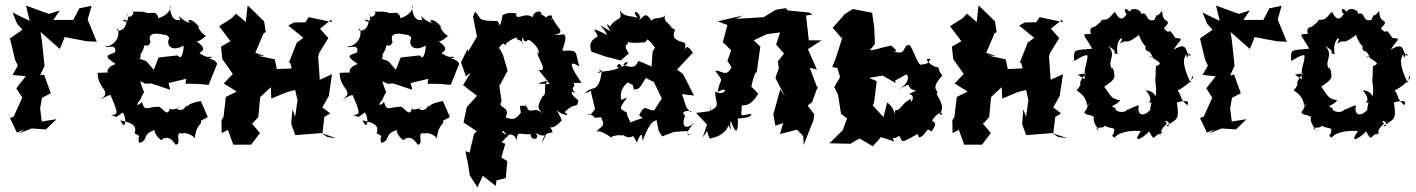

<svg xmlns="http://www.w3.org/2000/svg" viewBox="-20 -591 6108 828"><path d="M396 -414 358 -507 375 -566 322 -555 294 -501 306 -505H210L238 -546L191 -531L92 -567L108 -501L34 -537L54 -488L77 -463L23 -425L45 -333L57 -308L34 -268L91 -262L50 -210L76 -170L39 -88L23 -82L53 -19L86 -33L63 -16L116 -37L178 -33L224 -77L160 -67L153 -124L161 -169L199 -189L170 -269L153 -266L172 -307L161 -412L155 -453L238 -380L259 -431C290 -425 322 -419 355 -413L400 -411Z M874 -85 876 -87 846 -155C765 -141 795 -119 782 -136C771 -101 719 -123 759 -130C748 -125 706 -107 714 -131C705 -77 682 -127 664 -131C610 -129 604 -108 592 -152C583 -137 557 -130 584 -159C609 -219 604 -168 585 -241L607 -230L632 -231L714 -204L707 -233L783 -251L780 -230L836 -229L880 -225L916 -315C914 -337 854 -342 894 -342C886 -357 886 -330 840 -362C864 -377 862 -387 828 -413C846 -411 877 -448 870 -436C844 -444 819 -500 848 -464C799 -529 778 -498 804 -492C764 -495 740 -545 758 -505C747 -504 715 -496 712 -571C731 -535 648 -499 662 -520C648 -545 640 -533 620 -535C601 -534 620 -544 544 -540C577 -542 525 -494 529 -535C545 -464 484 -519 526 -503C523 -444 467 -459 488 -467C504 -413 446 -385 438 -393C426 -377 488 -409 476 -365C440 -351 425 -351 479 -315C432 -300 435 -263 469 -279L401 -277C399 -206 473 -198 406 -157C444 -180 444 -177 456 -182C496 -94 485 -97 457 -95C491 -88 469 -77 509 -106C527 -87 524 -19 499 -72C547 -62 573 -51 560 -16C597 1 569 -7 580 25C623 16 588 -14 651 -31C631 -29 690 45 681 -4C676 27 701 -26 737 33C769 32 725 -30 771 -14C756 -17 796 -24 820 5C828 -68 857 -44 844 -81C825 -39 838 -35 844 -69ZM752 -326 785 -327 744 -352 664 -343 643 -290 611 -327C543 -356 591 -314 586 -356L598 -378C605 -418 613 -373 629 -410C615 -448 647 -451 688 -441C719 -441 707 -399 721 -436C691 -421 702 -357 772 -394C772 -326 726 -328 737 -295Z M1392 0 1370 -14 1379 -87 1404 -102 1370 -128 1398 -177 1412 -271 1359 -247 1352 -347 1356 -362 1396 -427 1360 -467 1408 -506 1411 -496 1311 -517 1297 -495 1248 -494 1223 -481 1288 -428 1260 -407 1225 -319 1231 -322 1238 -296 1174 -293 1165 -335 1091 -351 1122 -350 1081 -363 1117 -448 1126 -452 1119 -499 1048 -568 1040 -496 998 -532 980 -513 925 -478 974 -413 933 -390 939 -336 984 -272 945 -231 1001 -196 954 -173 944 -87 935 -72 936 -17 963 -31 986 33H1063L1101 -17L1066 -59L1071 -61L1094 -86L1102 -172C1117 -187 1133 -201 1148 -215L1150 -166L1218 -194L1253 -203L1263 -159L1253 -88L1241 -119L1236 -56L1253 -9H1264L1365 -17L1431 5Z M1918 -85 1920 -87 1890 -155C1809 -141 1839 -119 1826 -136C1815 -101 1763 -123 1803 -130C1792 -125 1750 -107 1758 -131C1749 -77 1726 -127 1708 -131C1654 -129 1648 -108 1636 -152C1627 -137 1601 -130 1628 -159C1653 -219 1648 -168 1629 -241L1651 -230L1676 -231L1758 -204L1751 -233L1827 -251L1824 -230L1880 -229L1924 -225L1960 -315C1958 -337 1898 -342 1938 -342C1930 -357 1930 -330 1884 -362C1908 -377 1906 -387 1872 -413C1890 -411 1921 -448 1914 -436C1888 -444 1863 -500 1892 -464C1843 -529 1822 -498 1848 -492C1808 -495 1784 -545 1802 -505C1791 -504 1759 -496 1756 -571C1775 -535 1692 -499 1706 -520C1692 -545 1684 -533 1664 -535C1645 -534 1664 -544 1588 -540C1621 -542 1569 -494 1573 -535C1589 -464 1528 -519 1570 -503C1567 -444 1511 -459 1532 -467C1548 -413 1490 -385 1482 -393C1470 -377 1532 -409 1520 -365C1484 -351 1469 -351 1523 -315C1476 -300 1479 -263 1513 -279L1445 -277C1443 -206 1517 -198 1450 -157C1488 -180 1488 -177 1500 -182C1540 -94 1529 -97 1501 -95C1535 -88 1513 -77 1553 -106C1571 -87 1568 -19 1543 -72C1591 -62 1617 -51 1604 -16C1641 1 1613 -7 1624 25C1667 16 1632 -14 1695 -31C1675 -29 1734 45 1725 -4C1720 27 1745 -26 1781 33C1813 32 1769 -30 1815 -14C1800 -17 1840 -24 1864 5C1872 -68 1901 -44 1888 -81C1869 -39 1882 -35 1888 -69ZM1796 -326 1829 -327 1788 -352 1708 -343 1687 -290 1655 -327C1587 -356 1635 -314 1630 -356L1642 -378C1649 -418 1657 -373 1673 -410C1659 -448 1691 -451 1732 -441C1763 -441 1751 -399 1765 -436C1735 -421 1746 -357 1816 -394C1816 -326 1770 -328 1781 -295Z M2138 -477 2126 -500 2077 -502 2054 -508 2029 -542 2020 -519 2037 -433 1999 -369 1996 -379 1968 -322 1989 -262 2010 -277 1977 -224 2037 -178 1993 -129 1979 -63 2036 -25 2024 -13 2005 67 1987 61 1999 121 2006 166 2039 217 2062 167 2118 211 2121 187 2161 177 2168 104 2142 88 2159 29 2143 23 2170 -6C2120 -28 2159 -45 2169 12C2159 -10 2190 -27 2209 13C2211 -30 2219 -9 2269 -12C2266 20 2318 10 2287 -20C2337 15 2346 -37 2317 26C2331 -49 2384 5 2353 -41C2346 -45 2369 -29 2404 -75C2396 -64 2419 -50 2380 -118C2395 -96 2449 -86 2415 -107C2458 -153 2469 -119 2474 -158C2423 -198 2448 -208 2483 -173C2419 -220 2471 -210 2453 -233L2488 -234C2451 -286 2420 -343 2478 -304C2459 -369 2477 -376 2408 -372C2397 -369 2434 -433 2411 -442C2454 -461 2422 -436 2365 -441C2434 -446 2370 -482 2364 -513C2342 -482 2387 -549 2331 -515C2367 -486 2302 -551 2312 -520C2326 -555 2277 -543 2277 -516C2246 -541 2212 -503 2205 -525C2221 -535 2172 -543 2147 -525C2137 -460 2128 -485 2128 -485ZM2226 -104C2202 -77 2196 -72 2160 -85C2186 -134 2121 -123 2143 -153L2133 -225L2136 -224L2169 -286L2149 -355L2134 -383C2117 -363 2154 -427 2158 -392C2157 -411 2222 -441 2208 -422C2258 -407 2224 -380 2233 -431C2250 -387 2248 -439 2277 -407C2321 -369 2298 -339 2295 -380C2294 -337 2345 -293 2307 -284C2313 -287 2329 -291 2303 -289L2351 -229C2292 -230 2283 -229 2346 -244C2315 -227 2344 -186 2320 -176C2287 -120 2308 -119 2322 -98C2282 -145 2265 -79 2243 -147C2251 -93 2274 -143 2222 -134Z M2940 -128 2921 -185 2973 -179 2926 -271 2900 -291 2968 -364C2947 -393 2938 -398 2931 -366C2945 -429 2927 -394 2888 -427C2881 -448 2892 -458 2891 -463C2877 -470 2847 -490 2879 -473C2850 -502 2841 -502 2849 -528C2844 -507 2795 -519 2790 -501C2761 -546 2758 -517 2737 -506C2753 -534 2693 -561 2730 -513C2708 -525 2669 -514 2652 -549C2666 -494 2646 -527 2608 -474C2614 -478 2580 -507 2613 -456C2539 -500 2579 -481 2599 -440C2511 -483 2552 -458 2557 -435C2564 -433 2508 -420 2531 -368L2592 -347L2657 -330L2692 -361C2655 -412 2708 -393 2681 -414C2672 -418 2683 -401 2750 -408C2774 -400 2788 -463 2762 -429C2813 -391 2782 -398 2826 -372C2819 -410 2812 -401 2794 -367L2790 -304L2738 -327C2723 -333 2736 -283 2668 -312C2679 -330 2695 -322 2681 -313C2613 -273 2651 -339 2660 -304C2633 -288 2609 -285 2554 -280C2592 -269 2544 -299 2575 -286C2574 -269 2567 -215 2539 -210C2508 -203 2486 -174 2532 -202C2520 -218 2540 -148 2546 -122C2551 -128 2521 -80 2516 -100C2568 -84 2520 -80 2572 -85C2594 -41 2571 -50 2549 -19C2564 -43 2632 17 2627 8C2587 -1 2663 -15 2666 -4C2662 -26 2677 20 2719 -9C2694 -30 2704 -18 2727 24C2743 -22 2752 -16 2750 17C2760 1 2779 -70 2812 -72C2824 -12 2815 -36 2836 -3L2886 -22L2944 -26L2947 -7L2963 -17C2927 2 2949 -37 2976 -63C2927 -20 2919 -60 2935 -92C2902 -117 2977 -116 2958 -107ZM2655 -159C2667 -157 2638 -195 2688 -236C2709 -217 2705 -242 2714 -205C2737 -204 2743 -217 2765 -255L2800 -237L2834 -166L2801 -115C2764 -114 2764 -149 2736 -94C2755 -75 2771 -92 2699 -63C2666 -127 2703 -92 2663 -117C2672 -123 2634 -105 2684 -170Z M3484 -528 3469 -537 3377 -546 3369 -556 3326 -549C3308 -538 3291 -527 3273 -517L3210 -513L3154 -510L3184 -524L3075 -499L3117 -483L3097 -409L3133 -374L3117 -328L3135 -301C3111 -255 3094 -288 3064 -286C3107 -229 3085 -261 3075 -194C3128 -226 3107 -172 3064 -196C3064 -144 3091 -137 3041 -112C3049 -155 3044 -154 3044 -112L2982 -104L3029 -54L3010 3L3029 -26C3046 33 3048 -1 3040 5C3079 4 3120 -28 3120 -52C3148 -7 3121 -41 3132 -69C3155 -2 3164 -25 3162 -78C3145 -82 3222 -77 3220 -100C3168 -93 3177 -82 3179 -133C3178 -145 3210 -118 3250 -187C3246 -189 3220 -222 3220 -214C3224 -236 3228 -260 3245 -290C3216 -304 3204 -298 3243 -277L3259 -390L3230 -417L3288 -444L3344 -451L3327 -399L3361 -360L3334 -326L3339 -298L3324 -255L3366 -173L3345 -206L3315 -98L3324 -49L3357 -60L3344 -13L3417 -32L3444 -4L3446 34L3488 -73L3492 -97L3463 -136L3482 -150L3507 -219V-206L3472 -299L3503 -291L3464 -379L3523 -417H3468L3456 -524Z M3731 -374 3753 -401 3750 -473 3741 -536 3658 -552 3620 -528 3616 -522 3571 -471 3610 -426 3614 -433 3584 -339 3569 -302 3591 -298 3603 -259 3578 -216 3594 -182 3607 -100 3633 -80 3614 -29 3557 27 3658 29 3644 30 3687 6 3744 40 3779 0 3836 19C3818 -29 3820 26 3858 -6C3874 26 3865 26 3935 -12C3945 -23 3918 -57 3943 2C3976 -5 3973 -50 3996 -23C4032 -69 3999 -61 4001 -74C4045 -134 4054 -84 4031 -100C4068 -134 4003 -192 4024 -192C4021 -203 3993 -211 4044 -265C4017 -298 4039 -301 4012 -303C4001 -307 3954 -341 3992 -337C3983 -312 3971 -316 3950 -312C3938 -312 3913 -391 3902 -397C3870 -399 3891 -344 3832 -372C3869 -362 3808 -405 3823 -395L3778 -384L3758 -378ZM3900 -186C3937 -179 3899 -130 3910 -164C3870 -151 3866 -113 3841 -116C3834 -78 3848 -118 3806 -149L3790 -86L3743 -137L3749 -146L3761 -241L3728 -255L3786 -265L3843 -233C3844 -247 3819 -232 3888 -270C3901 -263 3901 -232 3855 -204C3928 -248 3874 -210 3931 -200Z M4544 0 4522 -14 4531 -87 4556 -102 4522 -128 4550 -177 4564 -271 4511 -247 4504 -347 4508 -362 4548 -427 4512 -467 4560 -506 4563 -496 4463 -517 4449 -495 4400 -494 4375 -481 4440 -428 4412 -407 4377 -319 4383 -322 4390 -296 4326 -293 4317 -335 4243 -351 4274 -350 4233 -363 4269 -448 4278 -452 4271 -499 4200 -568 4192 -496 4150 -532 4132 -513 4077 -478 4126 -413 4085 -390 4091 -336 4136 -272 4097 -231 4153 -196 4106 -173 4096 -87 4087 -72 4088 -17 4115 -31 4138 33H4215L4253 -17L4218 -59L4223 -61L4246 -86L4254 -172C4269 -187 4285 -201 4300 -215L4302 -166L4370 -194L4405 -203L4415 -159L4405 -88L4393 -119L4388 -56L4405 -9H4416L4517 -17L4583 5Z M4628 -269 4663 -275C4612 -210 4662 -248 4623 -201C4640 -191 4672 -166 4667 -126C4677 -169 4679 -133 4656 -107C4662 -91 4699 -96 4688 -88C4718 -92 4671 -93 4720 -28C4686 -49 4741 -33 4744 -49C4776 -30 4795 -50 4781 -12C4759 -3 4832 25 4786 3C4809 -25 4865 -29 4900 -26C4851 46 4930 -13 4935 -25C4964 28 4948 -10 4993 -18C4976 -34 4965 -53 4983 -6C4992 -63 5027 -48 5003 -69C5031 -72 5021 -36 5011 -49C5054 -78 5068 -71 5055 -149C5055 -149 5120 -169 5100 -137C5062 -173 5081 -169 5059 -201C5097 -220 5138 -259 5121 -263L5115 -233C5075 -316 5084 -341 5096 -357C5100 -318 5107 -380 5115 -351C5088 -353 5109 -421 5041 -376C5068 -421 5091 -425 5049 -427C5009 -488 5035 -430 4999 -468C5043 -517 4992 -479 4992 -544C4953 -497 4982 -556 4958 -505C4912 -492 4939 -558 4884 -523C4931 -534 4863 -571 4852 -540C4824 -572 4828 -531 4840 -533C4823 -502 4806 -504 4789 -539C4771 -531 4770 -502 4731 -506C4721 -500 4750 -513 4695 -471C4723 -476 4671 -485 4684 -444C4637 -445 4656 -443 4690 -381C4615 -373 4609 -383 4612 -329C4608 -323 4665 -364 4670 -350C4669 -315 4653 -300 4658 -249ZM4963 -269 4966 -280C4955 -222 4972 -231 4963 -171C4968 -159 4964 -201 4921 -201C4971 -145 4906 -141 4946 -150C4931 -91 4947 -87 4937 -116C4926 -95 4881 -81 4891 -137C4875 -135 4812 -101 4844 -120C4828 -99 4787 -109 4790 -125C4758 -136 4792 -133 4811 -158C4770 -168 4776 -170 4742 -217C4795 -254 4790 -254 4779 -298L4765 -291C4781 -283 4768 -274 4786 -284C4740 -322 4804 -348 4758 -394C4819 -356 4760 -366 4800 -358C4786 -422 4837 -449 4810 -403C4849 -427 4825 -393 4881 -432C4903 -454 4882 -422 4932 -380C4943 -371 4905 -408 4924 -372C4948 -368 4944 -348 4959 -333C4948 -366 4923 -320 4943 -349C4979 -320 4997 -318 4965 -306Z M5528 -414 5490 -507 5507 -566 5454 -555 5426 -501 5438 -505H5342L5370 -546L5323 -531L5224 -567L5240 -501L5166 -537L5186 -488L5209 -463L5155 -425L5177 -333L5189 -308L5166 -268L5223 -262L5182 -210L5208 -170L5171 -88L5155 -82L5185 -19L5218 -33L5195 -16L5248 -37L5310 -33L5356 -77L5292 -67L5285 -124L5293 -169L5331 -189L5302 -269L5285 -266L5304 -307L5293 -412L5287 -453L5370 -380L5391 -431C5422 -425 5454 -419 5487 -413L5532 -411Z M5564 -269 5599 -275C5548 -210 5598 -248 5559 -201C5576 -191 5608 -166 5603 -126C5613 -169 5615 -133 5592 -107C5598 -91 5635 -96 5624 -88C5654 -92 5607 -93 5656 -28C5622 -49 5677 -33 5680 -49C5712 -30 5731 -50 5717 -12C5695 -3 5768 25 5722 3C5745 -25 5801 -29 5836 -26C5787 46 5866 -13 5871 -25C5900 28 5884 -10 5929 -18C5912 -34 5901 -53 5919 -6C5928 -63 5963 -48 5939 -69C5967 -72 5957 -36 5947 -49C5990 -78 6004 -71 5991 -149C5991 -149 6056 -169 6036 -137C5998 -173 6017 -169 5995 -201C6033 -220 6074 -259 6057 -263L6051 -233C6011 -316 6020 -341 6032 -357C6036 -318 6043 -380 6051 -351C6024 -353 6045 -421 5977 -376C6004 -421 6027 -425 5985 -427C5945 -488 5971 -430 5935 -468C5979 -517 5928 -479 5928 -544C5889 -497 5918 -556 5894 -505C5848 -492 5875 -558 5820 -523C5867 -534 5799 -571 5788 -540C5760 -572 5764 -531 5776 -533C5759 -502 5742 -504 5725 -539C5707 -531 5706 -502 5667 -506C5657 -500 5686 -513 5631 -471C5659 -476 5607 -485 5620 -444C5573 -445 5592 -443 5626 -381C5551 -373 5545 -383 5548 -329C5544 -323 5601 -364 5606 -350C5605 -315 5589 -300 5594 -249ZM5899 -269 5902 -280C5891 -222 5908 -231 5899 -171C5904 -159 5900 -201 5857 -201C5907 -145 5842 -141 5882 -150C5867 -91 5883 -87 5873 -116C5862 -95 5817 -81 5827 -137C5811 -135 5748 -101 5780 -120C5764 -99 5723 -109 5726 -125C5694 -136 5728 -133 5747 -158C5706 -168 5712 -170 5678 -217C5731 -254 5726 -254 5715 -298L5701 -291C5717 -283 5704 -274 5722 -284C5676 -322 5740 -348 5694 -394C5755 -356 5696 -366 5736 -358C5722 -422 5773 -449 5746 -403C5785 -427 5761 -393 5817 -432C5839 -454 5818 -422 5868 -380C5879 -371 5841 -408 5860 -372C5884 -368 5880 -348 5895 -333C5884 -366 5859 -320 5879 -349C5915 -320 5933 -318 5901 -306Z"/></svg>

Font: Asimov Aggro
Style: Condensed
Weight: 500
Designer: Google
Version: Version 2.000980; 2014